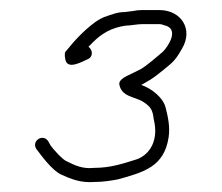

<svg xmlns="http://www.w3.org/2000/svg" viewBox="-20 -675 441 382"><path d="M263 -627H297C300.3 -627 303.3 -626.3 306 -625C338.4 -618.5 314.8 -582.8 304 -572C295.9 -564.9 270.7 -543.5 261 -538L243 -529C233.6 -524.3 215.3 -517.6 217.5 -506.5C222.5 -481.4 249 -483 265.5 -472C280.4 -462.1 283.6 -456.5 286 -437C295.6 -398.6 280.3 -368.3 252 -358C225.1 -349.7 200.7 -341 167 -341C143.8 -338.4 127.5 -346.7 113 -354C104.8 -356.7 85.6 -378.6 81 -385L76 -394C65.4 -409.9 42.6 -395 52 -379C63.2 -364.1 83.3 -336.8 101 -328C120.8 -319.2 139.8 -310.6 169 -313C184.9 -313 199.5 -315.4 214 -318C267.3 -332.5 306.8 -344 315.5 -402C318.6 -422.5 314.2 -442.3 310 -459C305.8 -480.2 281.6 -499.1 261 -506C276.6 -514.9 281.9 -517.1 299 -531C321.5 -549.3 327.8 -552.4 342 -578C365.3 -616.8 340.3 -655 297 -655H263C256.3 -655 250 -654.3 244 -653L228 -651C221.3 -651 214.7 -650 208 -648C190.1 -642 184.3 -641.6 168 -630C146.5 -613.9 128.4 -594.6 112 -574C108.7 -572 108 -566.2 110 -556.5C114.3 -535.6 142.1 -551.7 154 -557C165.6 -561.5 165.1 -575.2 156 -582L165 -591C181.9 -607.9 201.2 -619.9 230 -624C240.4 -624 252.1 -627 263 -627Z"/></svg>

Font: HoneyBee
Style: XLit
Weight: 200
Foundry: Cannot Into Space Fonts
Version: Version 0.89